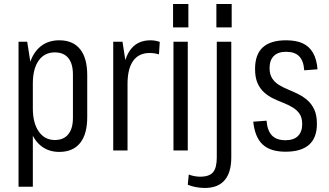

<svg xmlns="http://www.w3.org/2000/svg" viewBox="-20 -747 1633 953"><path d="M274 7Q224 7 188 -19.5Q152 -46 133 -95.5Q114 -145 113 -212V-331Q114 -399 133 -447.5Q152 -496 188 -521.5Q224 -547 274 -547Q342 -547 377.5 -503Q413 -459 413 -374V-166Q413 -81 377.5 -37Q342 7 274 7ZM72 -540H115L143 -361V180H72ZM252 -52Q296 -52 319 -80.5Q342 -109 342 -162V-377Q342 -431 319 -459Q296 -487 252 -487Q201 -487 172 -446.5Q143 -406 143 -332V-209Q143 -136 172.5 -94Q202 -52 252 -52Z M542 -540H588L613 -378V0H542ZM589 -345Q589 -444 624 -495.5Q659 -547 727 -547Q738 -547 750 -545Q762 -543 773 -539L769 -477Q747 -484 723 -484Q669 -484 641 -445Q613 -406 613 -330Z M912 -540V0H841V-540ZM915 -727V-611H839V-727Z M996 186Q974 186 951 181.5Q928 177 912 170L917 119Q928 124 943.5 127Q959 130 973 130Q1019 130 1037.5 108Q1056 86 1056 34V-540H1128V34Q1128 109 1095 147.5Q1062 186 996 186ZM1130 -727V-611H1054V-727Z M1397 6Q1322 6 1283.5 -30Q1245 -66 1237 -143L1303 -148Q1307 -98 1330 -74.5Q1353 -51 1397 -51Q1438 -51 1459 -72Q1480 -93 1480 -131Q1480 -162 1467.5 -181Q1455 -200 1434 -213Q1413 -226 1387.5 -236Q1362 -246 1337.5 -257.5Q1313 -269 1292 -287.5Q1271 -306 1258.5 -334Q1246 -362 1246 -405Q1246 -477 1284.5 -512Q1323 -547 1400 -547Q1450 -547 1482.5 -532Q1515 -517 1533.5 -485Q1552 -453 1556 -403L1490 -398Q1487 -445 1465 -467.5Q1443 -490 1400 -490Q1360 -490 1339 -469Q1318 -448 1318 -409Q1318 -378 1331 -358Q1344 -338 1364.5 -325.5Q1385 -313 1410.5 -302.5Q1436 -292 1461 -279.5Q1486 -267 1506.5 -249Q1527 -231 1540 -203Q1553 -175 1553 -132Q1553 -63 1514 -28.5Q1475 6 1397 6Z"/></svg>

Font: Pathway Extreme Condensed Light
Style: Regular
Weight: 300
Width: 3
Version: Version 1.001;gftools[0.9.26]